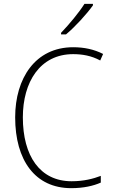

<svg xmlns="http://www.w3.org/2000/svg" viewBox="-20 -970 586 1000"><path d="M464 -942V-950H420C391 -904 341 -844 298 -799V-791H324C372 -831 432 -897 464 -942ZM361 -688C408 -688 456 -680 502 -655L517 -689C470 -713 418 -724 361 -724C164 -724 59 -562 59 -359C59 -135 163 10 351 10C415 10 467 -2 505 -19V-54C466 -39 416 -26 353 -26C188 -26 99 -158 99 -359C99 -542 188 -688 361 -688Z"/></svg>

Font: Noto Sans SemiCondensed ExtraLight
Style: Regular
Weight: 200
Width: 4
Designer: Monotype Design Team
Foundry: Monotype Imaging Inc.
Version: Version 2.013